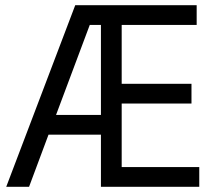

<svg xmlns="http://www.w3.org/2000/svg" viewBox="-20 -720 848 740"><path d="M4 0H92L167 -201H369V0H748V-76H449V-321H718V-397H449V-624H738V-700H270ZM196 -277 326 -624H369V-277Z"/></svg>

Font: Fixel Variable
Style: Regular
Weight: 100
Width: 3
Designer: AlfaBravo + MacPaw
Foundry: Kyrylo Tkachov, Marchela Mozhyna, Serhii Makarenko, Maria Weinstein, Zakhar Kryvoshyya
Version: Version 1.211